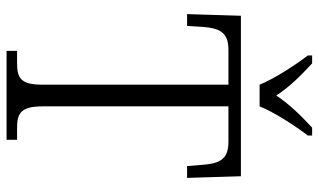

<svg xmlns="http://www.w3.org/2000/svg" viewBox="-213 -758 971 585"><g transform="rotate(90 272.5 -465.5)"><path d="M238 -771H304C322 -816 364 -880 393 -918V-931H369C330 -895 299 -863 271 -822C244 -863 212 -895 173 -931H149V-918C178 -880 220 -816 238 -771ZM135 0H406V-32H371C326 -32 304 -42 304 -111V-676H413C466 -676 478 -648 482 -599L486 -550H522L517 -714H28L23 -550H59L62 -599C66 -648 78 -676 131 -676H238V-108C238 -41 216 -32 170 -32H135Z"/></g></svg>

Font: Noto Serif Myanmar SemiCondensed Light
Style: Regular
Weight: 300
Width: 4
Designer: Ben Mitchell and the Monotype Design Team
Foundry: Monotype Imaging Inc.
Version: Version 2.106